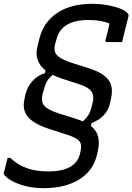

<svg xmlns="http://www.w3.org/2000/svg" viewBox="-62 -738 695 1008"><path d="M191 162Q336 162 358 69L361 55Q366 32 362 17Q358 2 339 -10Q320 -22 280 -34L191 -63Q113 -89 83 -126.5Q53 -164 67 -220L72 -244Q82 -284 109.5 -313.5Q137 -343 174 -354L177 -368Q116 -417 134 -491L145 -536Q167 -623 239 -670.5Q311 -718 422 -718Q463 -718 502 -711Q541 -704 570 -692.5Q599 -681 609 -667Q615 -661 612 -650Q603 -616 595 -583Q587 -550 579 -517H500Q489 -517 492 -528Q498 -549 503 -570.5Q508 -592 513 -614Q471 -633 402 -633Q259 -633 234 -530L227 -505Q218 -469 237.5 -448Q257 -427 318 -407L407 -379Q483 -354 509 -316.5Q535 -279 520 -217L514 -191Q506 -157 481 -131.5Q456 -106 419 -92L415 -77Q445 -53 453 -21Q461 11 452 53L448 71Q429 157 355 203.5Q281 250 165 250Q98 250 40.5 229.5Q-17 209 -41 178Q-43 174 -42 170Q-37 148 -32 130.5Q-27 113 -22 91H-7Q63 162 191 162ZM335 -115Q356 -108 373 -101Q392 -118 402 -134Q412 -150 417 -171L423 -193Q434 -233 419 -256.5Q404 -280 350 -297L261 -326Q236 -334 215 -345Q196 -330 185 -311.5Q174 -293 168 -265L162 -246Q152 -206 169.5 -184Q187 -162 245 -143Z"/></svg>

Font: Recursive Mn Lnr St
Style: Italic
Weight: 400
Italic angle: -15°
Monospace: yes
Version: Version 1.079;hotconv 1.0.112;makeotfexe 2.5.65598; ttfautoh